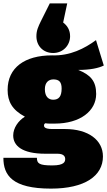

<svg xmlns="http://www.w3.org/2000/svg" viewBox="-32 -884 633 1134"><path d="M282 -571C341 -571 382 -617 382 -670C382 -707 365 -733 341 -751L365 -864H262L210 -760C194 -727 183 -704 183 -670C183 -613 223 -571 282 -571ZM535 -647C468 -598 382 -553 275 -557C115 -557 13 -485 13 -353C13 -284 40 -235 115 -195C76 -171 46 -128 46 -84C46 -24 97 24 236 24H308C347 24 353 43 353 55C353 70 349 93 277 93C200 93 186 82 186 48H-12C-12 151 40 230 269 230C469 230 576 155 576 40C576 -56 491 -122 351 -122H276C228 -122 228 -137 228 -143C228 -149 230 -153 236 -156C254 -153 270 -154 291 -154C442 -154 536 -229 536 -329C536 -406 502 -442 430 -471C502 -471 551 -482 581 -497ZM283 -415C316 -415 332 -401 332 -361C332 -314 315 -295 282 -295C257 -295 233 -311 233 -357C233 -398 256 -415 283 -415Z"/></svg>

Font: Fira Sans Ultra
Style: Regular
Weight: 950
Designer: Carrois Corporate & Edenspiekermann AG
Foundry: Carrois Corporate GbR & Edenspiekermann AG
Version: Version 4.203;PS 004.203;hotconv 1.0.88;makeotf.lib2.5.64775